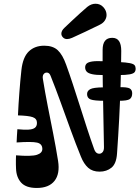

<svg xmlns="http://www.w3.org/2000/svg" viewBox="-20 -954 726 1000"><path d="M63.5 -76Q63 -85.5 62.8 -97.2Q62.5 -109 62.8 -121.5Q63 -134 63.5 -145Q144.5 -138.5 172.5 -147.8Q200.5 -157 200.5 -178Q200.5 -205 173 -211.2Q145.5 -217.5 66.5 -212Q67.5 -229.5 68.2 -246.8Q69 -264 70.5 -281Q105.5 -277.5 128 -278.8Q150.5 -280 161.5 -288.2Q172.5 -296.5 172.5 -314Q172.5 -336 150.5 -343.8Q128.5 -351.5 73.5 -353Q76 -408.5 80.8 -471.5Q85.5 -534.5 91.5 -589Q99 -656.5 130 -686.2Q161 -716 210.5 -716Q255.5 -716 280.8 -692.5Q306 -669 324.5 -617Q341 -571.5 359 -516.8Q377 -462 395.8 -403Q414.5 -344 433.2 -286.2Q452 -228.5 470.5 -177Q477 -158.5 489.5 -154.5Q502 -150.5 512 -159.2Q522 -168 521.5 -188Q520.5 -259.5 518.5 -345.8Q516.5 -432 515.2 -521.8Q514 -611.5 514.5 -694Q514.5 -725.5 526.8 -741.2Q539 -757 564.5 -757Q588.5 -757 600 -740Q611.5 -723 611.5 -689Q611 -606.5 608.2 -517.5Q605.5 -428.5 600.8 -336.8Q596 -245 589.5 -154Q586 -101.5 560.8 -80.8Q535.5 -60 498.5 -60Q462 -60 439.2 -80.2Q416.5 -100.5 401.5 -138Q373.5 -207 347.2 -279.5Q321 -352 295.2 -423Q269.5 -494 243.5 -559Q240 -568 235.2 -572Q230.5 -576 223.5 -576Q213 -576 206.8 -567.2Q200.5 -558.5 203.5 -542Q214.5 -473.5 228.5 -402.5Q242.5 -331.5 256.8 -259.5Q271 -187.5 282.5 -116Q293 -48.5 263.8 -11.8Q234.5 25 171.5 25Q115.5 25 90.2 -2.8Q65 -30.5 63.5 -76ZM521.5 -635Q540.5 -634.5 559.8 -633.2Q579 -632 597.5 -631Q638.5 -629 657.2 -625Q676 -621 681.2 -614Q686.5 -607 686.5 -596Q686.5 -585 680.8 -577.8Q675 -570.5 655.5 -566.8Q636 -563 595.5 -563Q576 -563 557 -563Q538 -563 518.5 -563Q479.5 -563 459 -567.8Q438.5 -572.5 431 -581.5Q423.5 -590.5 423.5 -603Q423.5 -615 431.2 -622.8Q439 -630.5 460.2 -633.8Q481.5 -637 521.5 -635ZM517.5 -499Q537 -499 557 -499.5Q577 -500 596.5 -500Q643 -501 655.8 -493.2Q668.5 -485.5 668.5 -468Q668.5 -447 656 -438Q643.5 -429 598.5 -429Q580.5 -429 562 -429Q543.5 -429 525.5 -429Q471 -429 452.2 -436Q433.5 -443 433.5 -464Q433.5 -480.5 449.8 -489.5Q466 -498.5 517.5 -499ZM553.5 -405Q555 -405 556.5 -405Q558 -405 559.5 -405Q567.5 -405 572.5 -400Q577.5 -395 580 -387.2Q582.5 -379.5 582.5 -371Q582.5 -362.5 579.5 -354.5Q576.5 -346.5 571 -341.2Q565.5 -336 557.5 -336Q555.5 -336 553.8 -336Q552 -336 549.5 -336Q538.5 -336 533 -346Q527.5 -356 527.5 -368Q527.5 -381.5 534.2 -393.2Q541 -405 553.5 -405ZM155.5 -122Q161.5 -122 168 -122Q174.5 -122 180.5 -122Q194 -122 200.8 -111.5Q207.5 -101 207.5 -88Q207.5 -73 199.5 -61.5Q191.5 -50 175.5 -49Q169 -49 162.8 -49Q156.5 -49 149.5 -49Q134.5 -49 127 -60.8Q119.5 -72.5 119.5 -86Q119.5 -102 127.8 -112Q136 -122 155.5 -122ZM190.5 -59Q175 -59 166.8 -67.5Q158.5 -76 158.5 -93Q158.5 -106 167.8 -114Q177 -122 192.5 -122Q205.5 -122 213.5 -114.2Q221.5 -106.5 221.5 -92Q221.5 -75.5 212.8 -67.2Q204 -59 190.5 -59ZM238.5 -624Q238.5 -624 238.5 -624Q238.5 -624 238.5 -624Q238.5 -624 238.5 -624Q238.5 -624 238.5 -624Q238.5 -624 238.5 -624Q238.5 -624 238.5 -624Q238.5 -624 238.5 -624Q238.5 -624 238.5 -624ZM178.5 -671Q178.5 -671 178.5 -671Q178.5 -671 178.5 -671Q178.5 -671 178.5 -671Q178.5 -671 178.5 -671Q178.5 -671 178.5 -671Q178.5 -671 178.5 -671Q178.5 -671 178.5 -671Q178.5 -671 178.5 -671ZM355.5 -757Q341 -750.5 329 -750.5Q316.5 -750.5 308 -759.2Q299.5 -768 299.5 -778.5Q299.5 -794.5 316.5 -810Q335 -827.5 355.8 -847Q376.5 -866.5 397 -885Q417.5 -903.5 434.5 -918Q455 -934.5 477.5 -934.5Q502.5 -934.5 518.8 -916.2Q535 -898 535 -876Q535 -861.5 526.2 -847.5Q517.5 -833.5 497.5 -824Q464 -807.5 424.5 -788.8Q385 -770 355.5 -757Z"/></svg>

Font: Kablammo
Style: Regular
Weight: 400
Designer: Travis Kochel, Lizy Gershenzon, Daria Petrova, Ethan Cohen
Foundry: Vectro Type Foundry
Version: Version 1.002